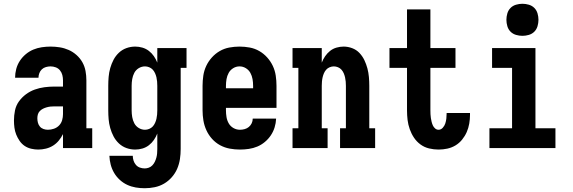

<svg xmlns="http://www.w3.org/2000/svg" viewBox="-20 -785 3040 1018"><path d="M183 8Q164 8 145 3.5Q126 -1 110.5 -11.5Q95 -22 84 -38Q73 -54 66 -71.5Q59 -89 56.5 -108Q54 -127 54 -146Q54 -173 59.5 -199.5Q65 -226 80.5 -247.5Q96 -269 117.5 -285Q139 -301 164 -310Q189 -319 215.5 -322.5Q242 -326 269 -326H314V-359Q314 -373 310.5 -387Q307 -401 298 -412Q289 -423 275.5 -428Q262 -433 248 -433Q236 -433 223.5 -429.5Q211 -426 202 -417.5Q193 -409 188.5 -397Q184 -385 184 -373H60Q60 -396 66 -419Q72 -442 85 -462Q98 -482 116.5 -497.5Q135 -513 156.5 -522Q178 -531 201.5 -534.5Q225 -538 248 -538Q273 -538 297.5 -534Q322 -530 344.5 -520Q367 -510 386 -493Q405 -476 417 -454.5Q429 -433 433.5 -408.5Q438 -384 438 -359V-105H469V0H314V-74Q305 -56 292 -40Q279 -24 261.5 -13Q244 -2 223.5 3Q203 8 183 8ZM234 -97Q250 -97 266 -102.5Q282 -108 293.5 -120Q305 -132 309.5 -148Q314 -164 314 -180V-221H269Q258 -221 248 -220Q238 -219 227.5 -216Q217 -213 208 -208.5Q199 -204 191.5 -196.5Q184 -189 181 -179Q178 -169 178 -158Q178 -146 181 -134.5Q184 -123 191.5 -114Q199 -105 210.5 -101Q222 -97 234 -97Z M747 213Q723 213 699.5 209Q676 205 654.5 195Q633 185 615 168.5Q597 152 585 131.5Q573 111 567 88Q561 65 560 41H684Q684 54 688 66.5Q692 79 700.5 89Q709 99 721.5 103.5Q734 108 747 108Q758 108 769 104Q780 100 788 91.5Q796 83 801 72.5Q806 62 809 51Q812 40 813 28.5Q814 17 814 5V-77Q807 -59 796 -43Q785 -27 769.5 -15Q754 -3 735 2.5Q716 8 697 8Q673 8 650.5 0Q628 -8 610.5 -24.5Q593 -41 582 -62Q571 -83 564.5 -106Q558 -129 556 -152.5Q554 -176 554 -200V-330Q554 -354 556 -377.5Q558 -401 564.5 -424Q571 -447 582 -468Q593 -489 610.5 -505.5Q628 -522 650.5 -530Q673 -538 697 -538Q716 -538 735 -532.5Q754 -527 769.5 -515Q785 -503 796 -487Q807 -471 814 -453V-530H969V-425H938V5Q938 32 934 58.5Q930 85 919.5 109.5Q909 134 891 154.5Q873 175 850 188.5Q827 202 800.5 207.5Q774 213 747 213ZM749 -97Q760 -97 771 -101.5Q782 -106 789.5 -114Q797 -122 802 -133Q807 -144 809.5 -155Q812 -166 813 -177.5Q814 -189 814 -200V-330Q814 -341 813 -352.5Q812 -364 809.5 -375Q807 -386 802 -397Q797 -408 789.5 -416Q782 -424 771 -428.5Q760 -433 749 -433Q731 -433 715.5 -423.5Q700 -414 692 -398.5Q684 -383 681 -365.5Q678 -348 678 -330V-200Q678 -182 681 -164.5Q684 -147 692 -131.5Q700 -116 715.5 -106.5Q731 -97 749 -97Z M1252 8Q1225 8 1198 3Q1171 -2 1147 -15Q1123 -28 1104.5 -48.5Q1086 -69 1074.5 -94Q1063 -119 1058.5 -146Q1054 -173 1054 -200V-330Q1054 -357 1058 -384Q1062 -411 1073.5 -435.5Q1085 -460 1103.5 -480.5Q1122 -501 1145.5 -514.5Q1169 -528 1196 -533Q1223 -538 1250 -538Q1277 -538 1304 -533Q1331 -528 1354.5 -514.5Q1378 -501 1396.5 -480.5Q1415 -460 1426.5 -435.5Q1438 -411 1442 -384Q1446 -357 1446 -330V-213H1178V-200Q1178 -182 1181 -164Q1184 -146 1193 -130.5Q1202 -115 1218 -106Q1234 -97 1252 -97Q1265 -97 1277.5 -100.5Q1290 -104 1299.5 -112Q1309 -120 1314.5 -131.5Q1320 -143 1320 -156H1444Q1443 -132 1436 -109.5Q1429 -87 1416 -67.5Q1403 -48 1384.5 -32.5Q1366 -17 1344.5 -8Q1323 1 1299.5 4.5Q1276 8 1252 8ZM1322 -317V-330Q1322 -348 1319 -365.5Q1316 -383 1307.5 -398.5Q1299 -414 1283.5 -423.5Q1268 -433 1250 -433Q1232 -433 1216.5 -423.5Q1201 -414 1192.5 -398.5Q1184 -383 1181 -365.5Q1178 -348 1178 -330V-317Z M1531 0V-105H1562V-425H1531V-530H1686V-453Q1693 -471 1704 -487Q1715 -503 1730 -515Q1745 -527 1764 -532.5Q1783 -538 1802 -538Q1825 -538 1847.5 -529.5Q1870 -521 1886 -504Q1902 -487 1912 -466Q1922 -445 1928 -422.5Q1934 -400 1936 -376.5Q1938 -353 1938 -330V-105H1969V0H1783V-105H1814V-330Q1814 -341 1813 -352.5Q1812 -364 1809.5 -375Q1807 -386 1802.5 -396.5Q1798 -407 1790.5 -415.5Q1783 -424 1772 -428.5Q1761 -433 1750 -433Q1739 -433 1728 -428.5Q1717 -424 1709.5 -415.5Q1702 -407 1697.5 -396.5Q1693 -386 1690.5 -375Q1688 -364 1687 -352.5Q1686 -341 1686 -330V-105H1717V0Z M2305 8Q2280 8 2255 2Q2230 -4 2209.5 -19Q2189 -34 2175 -55Q2161 -76 2152.5 -100Q2144 -124 2141 -149Q2138 -174 2138 -199V-425H2045V-530H2138V-735H2262V-530H2395V-425H2262V-199Q2262 -189 2262.5 -179Q2263 -169 2264.5 -159Q2266 -149 2268.5 -139Q2271 -129 2275 -120Q2279 -111 2287 -104Q2295 -97 2305 -97Q2318 -97 2327.5 -107.5Q2337 -118 2341 -130.5Q2345 -143 2346.5 -156Q2348 -169 2348 -182Q2348 -183 2348 -184Q2348 -185 2348 -186H2472Q2472 -184 2472 -181.5Q2472 -179 2472 -176Q2472 -153 2468 -129.5Q2464 -106 2454.5 -84.5Q2445 -63 2430 -44.5Q2415 -26 2395 -14Q2375 -2 2352 3Q2329 8 2305 8Z M2575 0V-105H2695V-425H2589V-530H2819V-105H2925V0ZM2750 -595Q2733 -595 2716 -600Q2699 -605 2687 -617Q2675 -629 2670 -646Q2665 -663 2665 -680Q2665 -697 2670 -714Q2675 -731 2687 -743Q2699 -755 2716 -760Q2733 -765 2750 -765Q2767 -765 2784 -760Q2801 -755 2813 -743Q2825 -731 2830 -714Q2835 -697 2835 -680Q2835 -663 2830 -646Q2825 -629 2813 -617Q2801 -605 2784 -600Q2767 -595 2750 -595Z"/></svg>

Font: Iosevka Slab Extrabold
Style: Regular
Weight: 800
Monospace: yes
Designer: Belleve Invis
Foundry: Belleve Invis
Version: Version 11.1.1; ttfautohint (v1.8.3)